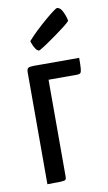

<svg xmlns="http://www.w3.org/2000/svg" viewBox="-84 -764 452 807"><g transform="rotate(-10 142.5 -361.0)"><path d="M51.2 0V-476.6Q51.2 -492.8 58.1 -496.4Q65 -500 82.3 -500H274.9Q274.9 -469.6 273.7 -454.9Q272.6 -440.2 268.4 -435.9Q264.1 -431.7 253 -431.7H132.2V-17.8Q132.2 -8.9 128.9 -5.3Q125.6 -1.6 108.6 -0.8Q91.7 0 51.2 0ZM116.1 -559.6Q107 -559.6 99.7 -571Q92.3 -582.5 88.5 -593.6Q84.7 -604.7 84.7 -604.7Q102 -624.5 123.5 -644.8Q145.1 -665.2 166 -683Q186.8 -700.8 201.4 -711.6Q216 -722.4 218.6 -722.4Q233 -722.4 243.3 -700.8Q253.6 -679.3 256.2 -661.2Q250.3 -654 232.7 -640.3Q215 -626.6 192.9 -610.6Q170.8 -594.6 149.9 -580.6Q128.9 -566.6 116.1 -559.6Z"/></g></svg>

Font: Yanone Kaffeesatz ExtraLight
Style: Regular
Weight: 200
Designer: Yanone (Cyrillic: Daniel Pouzeot, Huerta Tipografica, and Cyreal)
Foundry: Yanone
Version: Version 2.003